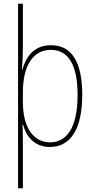

<svg xmlns="http://www.w3.org/2000/svg" viewBox="-20 -780 511 1032"><path d="M422 -270C422 -449 364 -537 254 -537C161 -537 119 -473 100 -405H98C101 -443 103 -490 103 -522V-760H77V232H103V-21C103 -56 102 -88 101 -110H104C119 -51 162 10 248 10C355 10 422 -80 422 -270ZM397 -270C397 -86 334 -15 249 -15C163 -15 103 -89 103 -232V-284C103 -426 157 -512 253 -512C350 -512 397 -427 397 -270Z"/></svg>

Font: Noto Sans Gujarati Condensed Thin
Style: Regular
Weight: 100
Width: 3
Designer: Jelle Bosma - Monotype Design Team, Universal Thirst
Foundry: Monotype Imaging Inc.
Version: Version 2.106